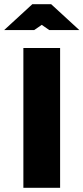

<svg xmlns="http://www.w3.org/2000/svg" viewBox="-56 -900 400 920"><path d="M56 -670V0H232V-670ZM-36 -756H108L144 -781L180 -756H324L189 -880H99Z"/></svg>

Font: LT Wave Black
Style: Regular
Weight: 900
Designer: Daniel Lyons
Version: Version 2.5 (Glyphs App)